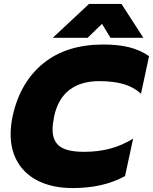

<svg xmlns="http://www.w3.org/2000/svg" viewBox="-20 -940 777 975"><path d="M432 -920H597L708 -748H541L498 -819L425 -748H248ZM34 -259Q34 -303 44 -349Q81 -521 199 -617.5Q317 -714 505 -714Q580 -714 636 -700Q692 -686 737 -655L696 -464Q659 -498 607.5 -513Q556 -528 484 -528Q390 -528 332 -483Q274 -438 255 -349Q247 -309 247 -282Q247 -224 284 -196.5Q321 -169 407 -169Q478 -169 538.5 -185Q599 -201 656 -236L615 -46Q505 15 350 15Q253 15 182 -17.5Q111 -50 72.5 -112Q34 -174 34 -259Z"/></svg>

Font: Prompt ExtraBold
Style: Italic
Weight: 800
Italic angle: -12°
Designer: Katatrad Team
Foundry: CadsonDemak
Version: Version 1.001